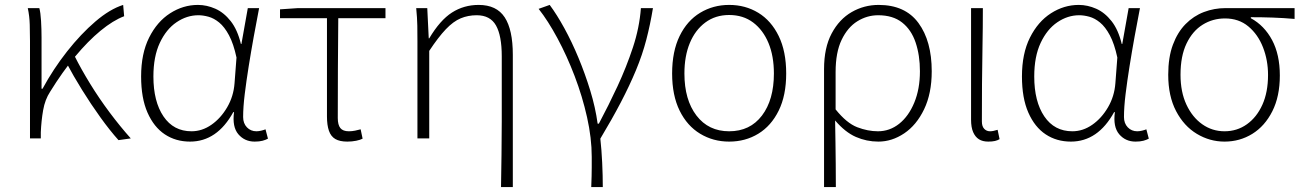

<svg xmlns="http://www.w3.org/2000/svg" viewBox="-20 -563 5299 781"><path d="M102 0V-396Q102 -428 101 -463Q100 -498 93 -530H140Q145 -512 147 -478Q149 -444 149 -410V-202H153Q197 -283 253 -354Q309 -425 368 -475.5Q427 -526 481 -543L485 -497Q440 -480 389 -438Q338 -396 286 -333.5Q234 -271 184 -190Q163 -158 155.5 -115Q148 -72 146 -25V0ZM462 7Q427 -32 388.5 -85.5Q350 -139 314 -197Q278 -255 251 -306L284 -334Q310 -282 346.5 -222.5Q383 -163 426 -105.5Q469 -48 512 0Z M753 13Q695 13 650.5 -16.5Q606 -46 580 -105Q554 -164 554 -252Q554 -345 586.5 -410Q619 -475 672 -509Q725 -543 785 -543Q821 -543 856 -527.5Q891 -512 918.5 -477Q946 -442 960 -384H962L988 -530H1034Q1023 -474 1012 -413Q1001 -352 991.5 -292.5Q982 -233 975.5 -180Q969 -127 969 -87Q969 -61 984.5 -45Q1000 -29 1023 -29Q1032 -29 1042.5 -31.5Q1053 -34 1060 -37L1070 1Q1061 6 1048 9.5Q1035 13 1016 13Q975 13 949.5 -17Q924 -47 932 -107H929Q863 13 753 13ZM759 -29Q802 -29 840 -55.5Q878 -82 904 -126.5Q930 -171 934 -224L942 -329Q930 -385 911.5 -419.5Q893 -454 871.5 -471.5Q850 -489 828 -495Q806 -501 787 -501Q740 -501 698 -472.5Q656 -444 630 -388.5Q604 -333 604 -252Q604 -150 645 -89.5Q686 -29 759 -29Z M1393 13Q1362 13 1344 2.5Q1326 -8 1318 -31Q1310 -54 1310 -89V-489H1119V-525L1192 -530H1548V-489H1356Q1355 -386 1354.5 -285Q1354 -184 1354 -83Q1354 -55 1364.5 -42Q1375 -29 1399 -29Q1412 -29 1424 -31.5Q1436 -34 1447 -37L1455 1Q1446 6 1429 9.5Q1412 13 1393 13Z M2018 198Q2019 132 2020 64.5Q2021 -3 2021 -70Q2021 -137 2021 -203Q2021 -269 2021 -334Q2021 -418 1997.5 -459.5Q1974 -501 1919 -501Q1884 -501 1854 -488.5Q1824 -476 1793.5 -444Q1763 -412 1726 -356V0H1678V-396Q1678 -428 1677.5 -459Q1677 -490 1673 -530H1718L1724 -407H1726Q1770 -481 1818.5 -512Q1867 -543 1927 -543Q2000 -543 2033 -492.5Q2066 -442 2066 -340V198Z M2385 198Q2386 172 2386.5 154Q2387 136 2387 118Q2387 100 2387 75Q2387 -1 2368 -86Q2349 -171 2317.5 -253.5Q2286 -336 2247.5 -407.5Q2209 -479 2171 -527L2216 -543Q2245 -504 2275.5 -448.5Q2306 -393 2333 -328Q2360 -263 2381 -194.5Q2402 -126 2411 -60H2416Q2456 -135 2492 -212.5Q2528 -290 2554.5 -370Q2581 -450 2587 -530H2636Q2625 -463 2609 -401.5Q2593 -340 2567 -277.5Q2541 -215 2505.5 -147Q2470 -79 2422 1Q2427 46 2429.5 98.5Q2432 151 2432 198Z M2946 13Q2881 13 2828 -19Q2775 -51 2744.5 -113Q2714 -175 2714 -264Q2714 -354 2744.5 -416.5Q2775 -479 2828 -511Q2881 -543 2946 -543Q3012 -543 3064.5 -511Q3117 -479 3147.5 -416.5Q3178 -354 3178 -264Q3178 -175 3147.5 -113Q3117 -51 3064.5 -19Q3012 13 2946 13ZM2946 -29Q3031 -29 3079.5 -93Q3128 -157 3128 -264Q3128 -335 3106 -388Q3084 -441 3043.5 -471.5Q3003 -502 2946 -502Q2890 -502 2849 -471.5Q2808 -441 2786 -388Q2764 -335 2764 -264Q2764 -157 2813 -93Q2862 -29 2946 -29Z M3332 198V-282Q3332 -369 3363 -427Q3394 -485 3444.5 -514Q3495 -543 3554 -543Q3662 -543 3716 -469.5Q3770 -396 3770 -273Q3770 -183 3739 -118.5Q3708 -54 3658 -20.5Q3608 13 3553 13Q3505 13 3461.5 -6Q3418 -25 3377 -73Q3378 -21 3378.5 20.5Q3379 62 3379.5 104Q3380 146 3380 198ZM3551 -29Q3599 -29 3637.5 -59.5Q3676 -90 3699 -145.5Q3722 -201 3722 -273Q3722 -338 3704.5 -390Q3687 -442 3649.5 -471.5Q3612 -501 3552 -501Q3507 -501 3467.5 -476.5Q3428 -452 3403.5 -401Q3379 -350 3379 -270V-118Q3424 -62 3467 -45.5Q3510 -29 3551 -29Z M4000 13Q3977 13 3962 3.5Q3947 -6 3938.5 -25.5Q3930 -45 3930 -76V-530H3978Q3978 -452 3976.5 -375Q3975 -298 3974.5 -221.5Q3974 -145 3974 -69Q3974 -49 3983.5 -39Q3993 -29 4007 -29Q4014 -29 4021 -30.5Q4028 -32 4038 -35L4046 3Q4038 8 4027 10.5Q4016 13 4000 13Z M4336 13Q4278 13 4233.5 -16.5Q4189 -46 4163 -105Q4137 -164 4137 -252Q4137 -345 4169.5 -410Q4202 -475 4255 -509Q4308 -543 4368 -543Q4404 -543 4439 -527.5Q4474 -512 4501.5 -477Q4529 -442 4543 -384H4545L4571 -530H4617Q4606 -474 4595 -413Q4584 -352 4574.5 -292.5Q4565 -233 4558.5 -180Q4552 -127 4552 -87Q4552 -61 4567.5 -45Q4583 -29 4606 -29Q4615 -29 4625.5 -31.5Q4636 -34 4643 -37L4653 1Q4644 6 4631 9.5Q4618 13 4599 13Q4558 13 4532.5 -17Q4507 -47 4515 -107H4512Q4446 13 4336 13ZM4342 -29Q4385 -29 4423 -55.5Q4461 -82 4487 -126.5Q4513 -171 4517 -224L4525 -329Q4513 -385 4494.5 -419.5Q4476 -454 4454.5 -471.5Q4433 -489 4411 -495Q4389 -501 4370 -501Q4323 -501 4281 -472.5Q4239 -444 4213 -388.5Q4187 -333 4187 -252Q4187 -150 4228 -89.5Q4269 -29 4342 -29Z M4961 13Q4901 13 4848.5 -18.5Q4796 -50 4764 -111Q4732 -172 4732 -259Q4732 -330 4751 -381Q4770 -432 4802.5 -465Q4835 -498 4877 -514Q4919 -530 4965 -530H5246V-486Q5200 -490 5157 -491.5Q5114 -493 5068 -493V-489Q5123 -459 5154.5 -400Q5186 -341 5186 -256Q5186 -171 5155.5 -110.5Q5125 -50 5074 -18.5Q5023 13 4961 13ZM4961 -29Q5012 -29 5052 -57.5Q5092 -86 5115 -137Q5138 -188 5138 -258Q5138 -318 5117.5 -370.5Q5097 -423 5058 -455.5Q5019 -488 4963 -488Q4913 -488 4872 -462.5Q4831 -437 4806.5 -386Q4782 -335 4782 -259Q4782 -189 4806 -137.5Q4830 -86 4870.5 -57.5Q4911 -29 4961 -29Z"/></svg>

Font: Noto Sans TC ExtraLight
Style: Regular
Weight: 250
Designer: Ryoko NISHIZUKA  (kana, bopomofo & ideographs); Paul D. Hunt (Latin, Greek & Cyrillic); Sandoll Communications , Soo-you
Foundry: Adobe
Version: Version 2.004-H2;hotconv 1.0.118;makeotfexe 2.5.65603